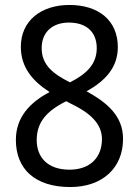

<svg xmlns="http://www.w3.org/2000/svg" viewBox="-20 -744 560 774"><path d="M260 -724C146 -724 64 -661 64 -555C64 -473 111 -417 180 -373C101 -331 44 -272 44 -180C44 -62 122 10 263 10C392 10 476 -66 476 -184C476 -277 412 -330 329 -376C403 -417 455 -471 455 -554C455 -662 377 -724 260 -724ZM258 -653C327 -653 370 -616 370 -550C370 -484 327 -445 262 -412C195 -446 148 -481 148 -550C148 -616 193 -653 258 -653ZM128 -179C128 -251 167 -296 247 -336L264 -327C344 -289 391 -245 391 -183C391 -111 345 -60 260 -60C171 -60 128 -111 128 -179Z"/></svg>

Font: Noto Sans Khmer UI SemiCondensed
Style: Regular
Weight: 400
Width: 4
Designer: Danh Hong and the Monotype Design Team
Foundry: Monotype Imaging Inc.
Version: Version 2.002